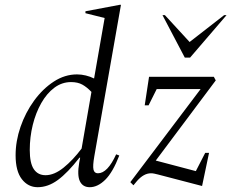

<svg xmlns="http://www.w3.org/2000/svg" viewBox="-20 -770 964 800"><path d="M137 10Q97 10 71 -23.5Q45 -57 45 -123Q45 -182 65.5 -241.5Q86 -301 122 -350.5Q158 -400 204 -430Q250 -460 301 -460Q319 -460 337.5 -455.5Q356 -451 372 -443L416 -695L336 -715V-723L479 -750H484L373 -119Q366 -79 369.5 -63.5Q373 -48 388 -48Q428 -48 464 -127L477 -122Q450 -52 418.5 -21Q387 10 354 10Q325 10 313 -14.5Q301 -39 310 -92L314 -113H311Q262 -50 221 -20Q180 10 137 10ZM104 -145Q104 -90 121 -65Q138 -40 170 -40Q206 -40 245 -71.5Q284 -103 320 -151L361 -387Q342 -407 323 -417.5Q304 -428 276 -428Q238 -428 206.5 -404.5Q175 -381 152 -340.5Q129 -300 116.5 -249.5Q104 -199 104 -145ZM536 2 523 -11 816 -399H633L599 -331H583L601 -450H871L879 -435L629 -101L796 -57L835 -133H851L822 5L638 -43Q630 -45 623 -46.5Q616 -48 609 -48Q579 -48 551 -16ZM750 -530 657 -707H667L770 -595L914 -707H924L772 -530Z"/></svg>

Font: Spectral Light
Style: Italic
Weight: 300
Italic angle: -10°
Designer: Jean-Baptiste Levee
Foundry: Production Type
Version: Version 2.001